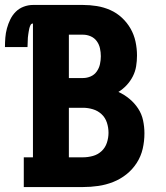

<svg xmlns="http://www.w3.org/2000/svg" viewBox="-50 -755 670 775"><path d="M46 0V-120H83V-660Q76 -660 73 -653.5Q70 -647 68.5 -641Q67 -635 66 -628.5Q65 -622 64 -615.5Q63 -609 62.5 -603Q62 -597 62 -590.5Q62 -584 61.5 -577.5Q61 -571 61 -565H-30Q-30 -584 -28.5 -603Q-27 -622 -22 -640.5Q-17 -659 -8.5 -676.5Q0 -694 13.5 -707.5Q27 -721 45.5 -728Q64 -735 83 -735H285Q313 -735 341 -730.5Q369 -726 395 -714.5Q421 -703 442 -683.5Q463 -664 477 -639.5Q491 -615 497 -587Q503 -559 503 -531Q503 -509 499.5 -487.5Q496 -466 486 -446.5Q476 -427 461 -411Q446 -395 428 -384Q452 -373 472.5 -356Q493 -339 507.5 -317Q522 -295 527.5 -269Q533 -243 533 -217Q533 -185 526 -154.5Q519 -124 502 -97.5Q485 -71 460.5 -51.5Q436 -32 407 -20.5Q378 -9 347 -4.5Q316 0 285 0ZM228 -440H285Q301 -440 316 -446.5Q331 -453 340.5 -466.5Q350 -480 353.5 -496Q357 -512 357 -528Q357 -544 353.5 -560Q350 -576 340.5 -589Q331 -602 316 -608.5Q301 -615 285 -615H228ZM228 -120H285Q305 -120 325 -125.5Q345 -131 360 -145Q375 -159 381.5 -179Q388 -199 388 -219Q388 -219 388 -219Q388 -219 388 -219Q388 -240 381.5 -260Q375 -280 360 -294Q345 -308 325 -314Q305 -320 285 -320H228Z"/></svg>

Font: Iosevka Curly Slab HvEx
Style: Regular
Weight: 900
Width: 7
Monospace: yes
Designer: Belleve Invis
Foundry: Belleve Invis
Version: Version 11.1.0; ttfautohint (v1.8.3)